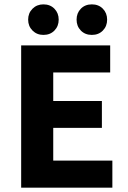

<svg xmlns="http://www.w3.org/2000/svg" viewBox="-20 -860 588 880"><path d="M77 0V-652H485V-528H224V-397H447V-274H224V-124H495V0ZM179 -700Q149 -700 129 -720Q109 -740 109 -770Q109 -800 129 -820Q149 -840 179 -840Q210 -840 229.5 -820Q249 -800 249 -770Q249 -740 229.5 -720Q210 -700 179 -700ZM401 -700Q370 -700 350.5 -720Q331 -740 331 -770Q331 -800 350.5 -820Q370 -840 401 -840Q432 -840 451.5 -820Q471 -800 471 -770Q471 -740 451.5 -720Q432 -700 401 -700Z"/></svg>

Font: Mada
Style: Bold
Weight: 700
Designer: Khaled Hosny
Version: Version 1.5